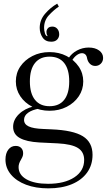

<svg xmlns="http://www.w3.org/2000/svg" viewBox="-20 -740 594 1054"><path d="M245 294Q176 294 123 274Q70 254 40 218Q10 182 10 136Q10 102 25.5 81.5Q41 61 66 61Q85 61 96 72Q107 83 107 101Q107 109 105 116Q103 123 95 137Q82 158 82 177Q82 220 125.5 244.5Q169 269 244 269Q334 269 388 233.5Q442 198 442 138Q442 94 408 72.5Q374 51 297 47L195 42Q125 38 88.5 17.5Q52 -3 52 -44Q52 -82 83.5 -113Q115 -144 165 -156L196 -144Q156 -137 134 -121Q112 -105 112 -82Q112 -58 137.5 -46Q163 -34 218 -32L262 -30Q382 -25 435 8Q488 41 488 110Q488 166 458 207.5Q428 249 373.5 271.5Q319 294 245 294ZM252 -132Q200 -132 158 -153.5Q116 -175 91.5 -211.5Q67 -248 67 -293Q67 -339 91.5 -375Q116 -411 158 -432.5Q200 -454 252 -454Q304 -454 345.5 -432.5Q387 -411 412 -374.5Q437 -338 437 -293Q437 -248 412.5 -211.5Q388 -175 346 -153.5Q304 -132 252 -132ZM252 -157Q305 -157 332.5 -192Q360 -227 360 -293Q360 -359 332.5 -394Q305 -429 252 -429Q200 -429 172 -394Q144 -359 144 -293Q144 -227 172 -192Q200 -157 252 -157ZM503 -378Q486 -378 474 -389.5Q462 -401 458 -420Q456 -434 448.5 -441Q441 -448 430 -448Q416 -448 401 -437Q386 -426 375 -407L356 -420Q373 -447 403 -463Q433 -479 467 -479Q502 -479 524 -463Q546 -447 546 -422Q546 -403 533.5 -390.5Q521 -378 503 -378ZM294 -720 303 -704Q275 -685 248.5 -656.5Q222 -628 222 -587Q222 -573 227 -556Q232 -539 250 -539L236 -534L244 -549L248 -541Q241 -541 238 -548Q235 -555 235 -565Q235 -575 242.5 -584.5Q250 -594 268 -594Q284 -594 294.5 -582Q305 -570 305 -551Q305 -535 294 -523Q283 -511 261 -511Q229 -511 213.5 -534.5Q198 -558 198 -587Q198 -630 227 -664Q256 -698 294 -720Z"/></svg>

Font: Baskervville
Style: Regular
Weight: 400
Designer: Alexis Faudot, Rémi Forte, Morgane Pierson, Rafael Ribas, Tanguy Vanlaeys, Rosalie Wagner, Thomas Huot-Marchand
Foundry: ANRT
Version: Version 1.100